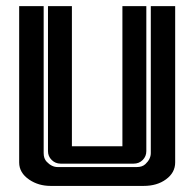

<svg xmlns="http://www.w3.org/2000/svg" viewBox="-20 -611 639 631"><path d="M137.7 -590.8H216.3V-130.4H382.3V-590.8H460.9V-114.3Q460.9 -97.2 449 -85.2Q437 -73.2 419.4 -73.2H179.2Q162.1 -73.2 149.9 -85.2Q137.7 -97.2 137.7 -114.3ZM43 -590.8H123.5V-107.9Q123.5 -89.8 133.3 -79.6Q149.9 -62 169.4 -62H429.7Q447.8 -62 458 -71.8Q475.6 -88.4 475.6 -107.9V-590.8H555.7V-77.1Q555.7 -43.5 525.4 -21.5Q496.1 0 452.1 0H146.5Q106.4 0 76.2 -20.5Q43 -43 43 -77.1Z"/></svg>

Font: Ebtekar Inline 2
Style: Inline-2
Weight: 500
Designer: Arman Khorramak
Foundry: Arman Khorramak
Version: Version 2.000